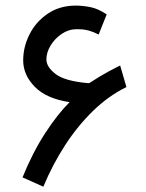

<svg xmlns="http://www.w3.org/2000/svg" viewBox="-20 -665 533 703"><path d="M442.9 -346.2Q377.9 -314.5 321 -259.3Q264.2 -204.1 218 -132.8Q171.9 -61.5 138.7 18.6L62.5 -15.6Q100.1 -107.9 145.8 -178Q191.4 -248 234.9 -291Q149.9 -303.7 107.4 -347.2Q64.9 -390.6 64.9 -443.8Q64.9 -493.7 88.4 -539.8Q111.8 -585.9 155.3 -615.2Q198.7 -644.5 257.8 -644.5Q281.2 -644.5 309.8 -639.2Q338.4 -633.8 370.6 -612.3L341.3 -538.6Q322.3 -548.3 304.7 -553.2Q291.5 -556.6 281 -557.4Q270.5 -558.1 261.2 -558.1Q231.4 -558.1 206.1 -541Q180.7 -523.9 165.3 -498.5Q149.9 -473.1 149.9 -447.3Q149.9 -419.9 183.8 -393.8Q217.8 -367.7 304.7 -360.4Q306.2 -360.4 307.6 -361.3Q330.1 -375.5 346.4 -385.5Q362.8 -395.5 379.6 -404.5Q396.5 -413.6 419.9 -425.3Z"/></svg>

Font: Vazir WOL
Style: Regular-WOL
Weight: 400
Designer: Saber Rastikerdar
Foundry: Saber Rastikerdar
Version: Version 30.00;August 23, 2021;FontCreator 13.0.0.2683 64-bit